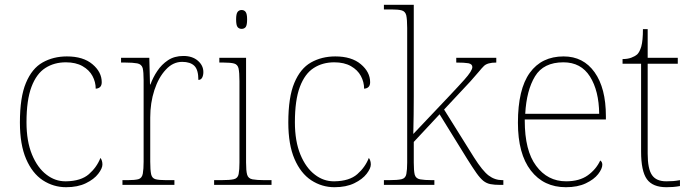

<svg xmlns="http://www.w3.org/2000/svg" viewBox="-20 -780 2915 810"><path d="M258.8 9.8Q205.6 9.8 160.6 -19.5Q116.2 -48.8 90.1 -109.4Q64 -169.9 64 -263.2Q64 -370.1 89.4 -430.2Q114.7 -491.2 159.9 -516.6Q205.1 -542 262.2 -542Q331.1 -542 370.1 -509Q409.2 -476.1 409.2 -433.1Q409.2 -407.7 383.8 -405.8Q383.8 -434.1 370.1 -459.5Q356.4 -484.9 328.1 -501Q299.8 -517.1 257.8 -517.1Q208.5 -517.1 171.4 -493.2Q133.8 -469.2 112.8 -413.6Q91.8 -357.9 91.8 -264.2Q91.8 -184.1 115 -127.9Q138.2 -71.8 176.3 -43Q212.4 -15.1 255.9 -15.1H258.8Q321.8 -16.1 355 -45.2Q388.2 -74.2 403.8 -113.8Q412.1 -102.5 412.1 -85.9Q412.1 -69.8 394.5 -46.9Q377 -23.9 342.5 -7.1Q308.1 9.8 258.8 9.8Z M715.8 -20V0H496.6V-20H518.6Q547.9 -20 563.5 -23.9Q579.1 -28.3 582.5 -47.6Q585.9 -66.9 585.9 -98.1V-441.9Q585.9 -476.1 582 -492.7Q577.1 -509.3 558.8 -512.7Q540.5 -516.1 508.8 -516.1H490.7V-536.1H609.9L612.8 -423.8H614.7Q620.1 -438.5 627.2 -452.6Q634.3 -466.8 643.6 -480.5Q661.6 -507.8 688.7 -525.9Q715.8 -543.9 753.9 -543.9Q791.5 -543.9 814.7 -523.9Q837.9 -503.9 837.9 -476.1Q837.9 -461.9 832.8 -452.4Q827.6 -442.9 816.9 -442.9Q816.9 -485.8 799.8 -502.4Q782.7 -519 748.5 -519Q709.5 -519 679.7 -486.3Q648.9 -453.6 631.3 -399.9Q613.8 -346.2 613.8 -284.2V-98.1Q613.8 -62.5 617.7 -44.4Q621.6 -27.8 636.2 -23.9Q650.9 -20 680.7 -20Z M999.5 -658.2Q988.3 -658.2 982.2 -666Q976.1 -673.8 976.1 -698.2Q976.1 -721.2 982.2 -729.5Q988.3 -737.8 999.5 -737.8Q1010.3 -737.8 1016.4 -729.5Q1022.5 -721.2 1022.5 -698.2Q1022.5 -674.3 1016.6 -666Q1010.3 -658.2 999.5 -658.2ZM1125.5 -20V0H883.3V-20H913.1Q949.2 -20 966.3 -23.9Q983.4 -27.8 986.8 -45.7Q990.2 -63.5 990.2 -94.2V-438Q990.2 -473.6 986.3 -491.7Q982.4 -507.8 967.8 -512Q953.1 -516.1 923.3 -516.1H905.3V-536.1H1018.1V-94.2Q1018.1 -59.1 1022.5 -43.5Q1026.9 -26.9 1045.4 -23.4Q1064 -20 1095.2 -20Z M1391.1 9.8Q1337.9 9.8 1293 -19.5Q1248.5 -48.8 1222.4 -109.4Q1196.3 -169.9 1196.3 -263.2Q1196.3 -370.1 1221.7 -430.2Q1247.1 -491.2 1292.2 -516.6Q1337.4 -542 1394.5 -542Q1463.4 -542 1502.4 -509Q1541.5 -476.1 1541.5 -433.1Q1541.5 -407.7 1516.1 -405.8Q1516.1 -434.1 1502.4 -459.5Q1488.8 -484.9 1460.4 -501Q1432.1 -517.1 1390.1 -517.1Q1340.8 -517.1 1303.7 -493.2Q1266.1 -469.2 1245.1 -413.6Q1224.1 -357.9 1224.1 -264.2Q1224.1 -184.1 1247.3 -127.9Q1270.5 -71.8 1308.6 -43Q1344.7 -15.1 1388.2 -15.1H1391.1Q1454.1 -16.1 1487.3 -45.2Q1520.5 -74.2 1536.1 -113.8Q1544.4 -102.5 1544.4 -85.9Q1544.4 -69.8 1526.9 -46.9Q1509.3 -23.9 1474.9 -7.1Q1440.4 9.8 1391.1 9.8Z M1812.5 -20V0H1599.6V-20H1620.6Q1656.7 -20 1673.8 -23.9Q1690.9 -27.8 1694.3 -45.9Q1697.8 -64 1697.8 -94.2V-662.1Q1697.8 -697.8 1693.8 -715.8Q1689.5 -731.9 1675 -736.1Q1660.6 -740.2 1630.4 -740.2H1599.6V-759.8H1725.6V-374Q1725.6 -335 1725.1 -296.4Q1724.6 -257.8 1723.6 -214.8L1873.5 -373Q1895.5 -396.5 1911.9 -414.1Q1928.2 -431.6 1939 -443.8Q1972.7 -481.4 1972.7 -497.1Q1972.7 -509.8 1956.1 -513.2Q1939.5 -516.1 1904.8 -516.1V-536.1H2073.7V-516.1Q2036.1 -516.1 2021.5 -501.5Q2014.6 -495.1 1998 -475.1Q1981.4 -455.1 1964.8 -437L1853.5 -317.9L1979.5 -116.2Q2015.6 -59.1 2041.5 -39.6Q2067.4 -20 2099.6 -20H2103.5V0H2089.8Q2065.4 0 2049.1 -3.2Q2032.7 -6.3 2019 -17.1Q2005.4 -28.3 1990 -50Q1974.6 -71.8 1950.7 -109.9L1834.5 -297.9L1725.6 -181.2V-94.2Q1725.6 -60.1 1729.5 -43.5Q1733.9 -26.9 1752.4 -23.4Q1771 -20 1802.7 -20Z M2367.2 9.8Q2273.9 9.8 2219.5 -60.5Q2165 -130.9 2165 -262.2Q2165 -403.8 2215.1 -472.9Q2265.1 -542 2357.9 -542Q2440.9 -542 2488.5 -475.1Q2536.1 -408.2 2536.1 -290V-275.9H2193.8V-271Q2193.8 -144.5 2241.7 -80.6Q2290 -15.1 2368.2 -15.1Q2424.8 -15.1 2460 -40.5Q2495.1 -65.9 2512.2 -103Q2521 -97.2 2521 -85Q2521 -68.4 2503.4 -45.4Q2485.8 -22.9 2451.4 -6.6Q2417 9.8 2367.2 9.8ZM2195.8 -299.8H2507.8Q2506.8 -397 2469 -457Q2431.2 -517.1 2356.9 -517.1Q2272.9 -517.1 2237.1 -458Q2201.2 -398.9 2195.8 -299.8Z M2791.5 9.8Q2733.4 9.8 2709 -24.2Q2684.6 -58.1 2684.6 -141.1V-511.2H2606.4V-530.8Q2627.4 -530.8 2642.8 -536.4Q2658.2 -542 2668.5 -550.8Q2678.7 -561 2685.5 -584Q2692.4 -608.9 2692.4 -657.2H2712.4V-536.1H2839.4V-511.2H2712.4V-131.8Q2712.4 -67.9 2730.5 -41.5Q2748.5 -15.1 2790.5 -15.1Q2807.6 -15.1 2820.1 -16.1Q2832.5 -17.1 2848.6 -20V4.9Q2832.5 7.8 2819.1 8.8Q2805.7 9.8 2791.5 9.8Z"/></svg>

Font: Koh Santepheap Thin
Style: Regular
Weight: 100
Designer: Danh Hong
Version: Version 2.002; ttfautohint (v1.8.3)